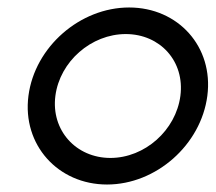

<svg xmlns="http://www.w3.org/2000/svg" viewBox="-20 -482 576 513"><path d="M128 -226C140 -318 224 -391 316 -391C408 -391 474 -318 462 -226C450 -134 367 -60 275 -60C183 -60 116 -134 128 -226ZM56 -226C39 -95 135 11 266 11C397 11 517 -95 534 -226C551 -357 456 -462 325 -462C194 -462 73 -357 56 -226Z"/></svg>

Font: Charger
Style: It
Weight: 400
Designer: Jasper
Foundry: Cannot Into Space Fonts
Version: Version 0.98